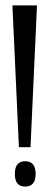

<svg xmlns="http://www.w3.org/2000/svg" viewBox="-20 -680 183 711"><path d="M50 -135 26 -660H117L93 -135ZM73 11Q35 11 35 -36Q35 -83 73 -83Q112 -83 112 -36Q112 11 73 11Z"/></svg>

Font: Bricolage Grotesque 96pt Condensed Light
Style: Regular
Weight: 300
Width: 3
Designer: Mathieu Triay
Foundry: Atelier Triay
Version: Version 1.001; ttfautohint (v1.8.4.7-5d5b);gftools[0.9.33.de